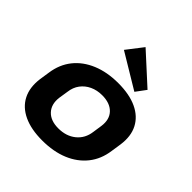

<svg xmlns="http://www.w3.org/2000/svg" viewBox="-217 -972 1139 1139"><g transform="rotate(45 352.5 -402.0)"><path d="M312.6 10.1Q219.6 10.1 156.5 -19.5Q93.4 -49.1 65 -104.5Q36.5 -159.9 46.6 -237.6L56.4 -302.4Q67.4 -380.1 111.4 -435.3Q155.4 -490.4 227.3 -520.3Q299.1 -550.1 391.6 -550.1Q485.7 -550.1 548.8 -520.5Q611.9 -490.9 640.6 -435.5Q669.2 -380.1 658.2 -302.4L648.4 -237.6Q637.8 -159.9 593.6 -104.5Q549.4 -49.1 478 -19.5Q406.6 10.1 312.6 10.1ZM329.9 -108.3Q395.8 -108.3 439.7 -144Q483.6 -179.7 491.5 -240.2L500.3 -299.8Q508.8 -360.8 474.8 -396.2Q440.8 -431.7 374.9 -431.7Q332.3 -431.7 297.8 -415.6Q263.4 -399.5 241.5 -370.2Q219.7 -341 214.7 -299.8L205.4 -240.2Q198 -180.2 231.5 -144.3Q265 -108.3 329.9 -108.3ZM542.6 -644.3 495.5 -580.8 275.8 -713 355 -815.4Z"/></g></svg>

Font: Pathway Extreme 8pt Thin 12pt
Style: Italic
Weight: 100
Italic angle: -8°
Version: Version 1.001;gftools[0.9.26]